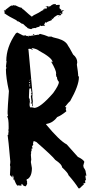

<svg xmlns="http://www.w3.org/2000/svg" viewBox="-21 -916 476 999"><path d="M69.3 -746.6 99.6 -731H104.5L113.3 -732.4Q113.3 -729 118.7 -729H124V-727.1H129.4L127.4 -731L134.8 -729L178.7 -735.8Q178.7 -734.4 180.2 -734.4Q180.2 -736.8 187.5 -739.7Q210.4 -734.4 227.5 -727.1Q227.5 -725.6 229.5 -725.6H247.1Q251.5 -721.7 282.2 -714.8Q321.8 -703.1 333 -678.2Q337.4 -673.8 359.4 -632.3Q380.9 -614.7 380.9 -591.8L378.9 -579.6Q385.7 -535.2 385.7 -526.9V-521.5L389.6 -516.1V-514.6Q389.6 -470.2 343.8 -389.6Q335.9 -384.3 317.4 -359.9Q324.2 -357.4 324.2 -354.5Q324.2 -353.5 320.8 -349.1L324.2 -336.9Q295.9 -314 276.9 -307.1Q255.4 -277.8 224.1 -272Q218.8 -272 218.8 -268.6Q288.6 -184.1 326.2 -164.6L384.3 -99.6Q409.7 -87.9 417.5 -75.2Q417.5 -66.4 414.1 -66.4L416 -63L412.1 -57.6L414.1 -48.8H412.1Q424.8 -29.8 424.8 -22.5Q424.8 -17.6 428.2 -8.3H426.3L428.2 -4.9V-1.5H426.3L422.9 -2.9L426.3 21.5Q422.9 23.4 420.9 23.4L422.9 32.2V33.7Q422.9 37.6 419.4 37.6Q416 35.6 414.1 35.6V39.1L416 42.5L393.1 64H387.7Q369.1 33.7 335 -4.9Q335 -14.2 301.8 -45.4Q301.8 -60.5 266.6 -84Q252 -104 168 -177.2Q157.2 -182.1 153.8 -182.1Q153.8 -178.7 150.4 -169.9Q152.3 -166.5 152.3 -164.6L145 -152.3L150.4 -143.6H148.4L145 -145.5Q145 -140.1 141.6 -140.1V-138.2H145Q141.1 -124.5 139.6 -124.5Q139.6 -122.6 141.6 -122.6L139.6 -110.4Q139.6 -107.4 141.6 -85.4L139.6 -73.2L145 -41.5Q145 2 122.1 16.1L118.7 14.6Q118.7 18.6 117.2 21.5Q120.6 28.8 120.6 32.2H118.7Q120.6 35.6 120.6 37.6Q120.6 42 113.3 53.2Q100.1 53.2 94.2 41H90.8V49.8H83.5Q79.6 49.8 76.7 47.9Q73.7 49.8 69.3 49.8Q61.5 42 51.8 16.1L48.3 18.1H46.9V16.1Q50.3 11.7 50.3 11.2Q46.9 -1.5 46.9 -2.9H44.9Q44.9 0.5 43 0.5L44.9 3.9Q44.9 7.3 41.5 7.3Q41.5 3.4 30.8 -4.9V-6.3Q32.7 -47.4 32.7 -48.8L30.8 -57.6Q32.7 -66.9 32.7 -75.2Q22 -196.3 18.6 -213.9H22V-219.2Q22 -225.6 23.9 -234.9Q23.9 -236.8 22 -236.8L23.9 -245.6V-257.8Q23.9 -299.8 16.6 -309.1Q17.6 -312.5 20.5 -312.5L18.6 -324.7V-335.4Q18.6 -353 25.4 -442.4Q9.8 -513.2 9.8 -555.2Q11.7 -557.6 11.7 -565.4Q11.7 -568.8 9.8 -568.8Q12.2 -592.8 13.2 -597.2Q13.2 -599.1 11.7 -599.1Q11.7 -670.9 60.5 -741.2Q66.4 -746.6 69.3 -746.6ZM150.4 -737.8H157.2V-734.4H150.4ZM143.6 -664.1V-662.1Q148.4 -662.1 148.4 -658.7V-656.7H147Q140.6 -662.1 134.8 -662.1H129.4L126 -660.6L127.4 -656.7V-655.3L148.4 -426.8Q147 -423.3 147 -421.4L148.4 -418Q148.4 -416 147 -412.6Q150.4 -393.6 150.4 -368.7V-363.3H147V-382.8H145V-377.4H139.6V-382.8H143.6L139.6 -416Q143.6 -421.9 143.6 -426.8L139.6 -432.1H143.6Q142.1 -447.8 139.6 -447.8L141.6 -451.2V-454.6L132.8 -456.5L130.9 -447.8V-442.4Q130.9 -428.2 129.4 -409.2Q134.8 -396.5 134.8 -395L132.8 -391.6L134.8 -388.2Q132.8 -378.4 132.8 -372.1Q132.8 -357.4 139.6 -356.4Q141.6 -356.4 141.6 -357.9Q153.8 -356.4 157.2 -354.5Q188.5 -354.5 255.9 -432.1Q285.6 -473.6 285.6 -489.7Q275.4 -500.5 275.4 -514.6Q271 -514.6 270 -532.2H271.5Q271.5 -550.8 245.1 -595.2H247.1L252.4 -591.8V-593.8Q250 -615.2 182.1 -651.9Q172.4 -660.6 148.4 -665.5Q145 -664.1 143.6 -664.1ZM134.8 -503.9V-500.5H136.2V-503.9ZM130.9 -498.5V-495.1H132.8V-498.5ZM130.9 -489.7Q130.9 -488.3 129.4 -484.9H134.8V-486.3Q134.8 -489.7 130.9 -489.7ZM132.8 -479.5V-465.3H136.2V-467.3L134.8 -470.7L136.2 -474.1Q134.8 -477.5 134.8 -479.5ZM260.7 -892.6H268.1V-893.6H260.7ZM264.2 -889.2H268.1V-889.6H264.2ZM228 -877.4H230V-880.9H228ZM209.5 -865.7H212.4V-867.2H209.5ZM289.1 -843.3Q294.9 -843.3 299.3 -849.1H297.9Q289.1 -844.7 289.1 -843.3ZM247.6 -816.9H249.5V-818.8H247.6ZM280.3 -829.6Q280.3 -832.5 283.7 -833Q283.7 -829.6 280.3 -829.6ZM140.1 -764.6Q136.2 -764.6 123 -769.5Q117.2 -777.3 114.3 -777.3L98.6 -792H93.3Q86.9 -797.9 83 -797.9L85 -799.8Q74.7 -801.3 74.7 -805.7Q72.3 -804.7 69.8 -804.7Q69.8 -807.1 61 -812.5Q26.4 -829.1 1 -847.7V-849.1L4.4 -852.5V-854L-1 -858.9Q-1 -862.8 9.8 -862.8L7.3 -864.7Q35.6 -887.2 37.6 -887.2L46.4 -885.7Q46.4 -887.2 43.9 -887.2L46.4 -889.2L58.1 -887.2V-888.7Q82 -876 90.8 -876Q97.7 -866.7 101.1 -866.7Q134.3 -836.4 144 -829.6Q144 -830.1 145.5 -830.1Q157.7 -839.8 160.6 -839.8Q168.9 -844.7 180.7 -850.1Q200.7 -863.8 206.1 -863.8Q206.1 -864.7 204.1 -864.7Q205.1 -871.6 216.3 -871.6Q219.7 -870.6 221.2 -870.6L223.1 -878.4Q223.1 -879.9 221.2 -881.8Q217.8 -880.9 214.8 -880.9Q214.8 -882.8 225.1 -884.3L231.9 -881.8L235.4 -883.3L238.3 -881.8Q251.5 -894.5 264.2 -895.5L271 -893.6Q269.5 -891.6 269.5 -889.6L288.1 -891.1Q288.1 -889.2 291 -886.2Q291 -883.3 288.1 -883.3L289.6 -880.9L286.1 -877.4Q288.1 -877.4 291 -876Q291 -873.5 288.1 -873.5Q289.6 -871.6 299.3 -863.8L295.9 -860.4V-858.9Q303.7 -862.8 307.6 -862.8L311.5 -861.8Q303.7 -854.5 300.8 -854.5Q304.7 -849.1 304.7 -846.2L300.8 -845.2L292.5 -835.4H290.5L285.6 -837.4H277.3Q257.8 -826.2 257.8 -821.8Q247.6 -815.4 247.6 -811Q220.7 -801.3 220.7 -797.9H217.3V-799.8H213.9Q210 -786.6 207.5 -786.6Q207.5 -784.2 213.9 -782.7L211.9 -780.3Q209 -780.3 202.1 -782.7Q202.1 -781.7 196.8 -780.3Q191.9 -780.3 191.9 -782.7L184.6 -781.7L186.5 -779.3Q184.6 -777.3 181.6 -777.3V-775.9H177.7Q164.6 -772 164.6 -769.5Q162.1 -769.5 159.2 -770.5Q143.6 -769 143.6 -764.6Z"/></svg>

Font: Mister Brush
Style: Regular
Weight: 400
Designer: GGBotNet
Foundry: GGBotNet
Version: 1.00